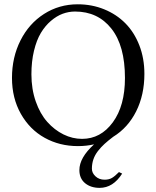

<svg xmlns="http://www.w3.org/2000/svg" viewBox="-20 -678 739 907"><path d="M557.1 142.1Q514.2 209.5 450.7 209.5Q408.7 209.5 381.8 187.3Q355 165 355 125.5Q355 66.9 424.3 3.9Q387.7 12.2 348.1 12.2Q261.7 12.2 191.2 -26.9Q120.6 -65.9 78.6 -140.1Q36.6 -214.4 36.6 -310.1Q36.6 -407.2 76.7 -486.8Q116.7 -566.4 188 -612.1Q259.3 -657.7 347.2 -657.7Q414.1 -657.7 472.2 -634Q530.3 -610.4 572.3 -567.9Q614.3 -525.4 638.2 -463.9Q662.1 -402.3 662.1 -329.1Q662.1 -229.5 623.3 -152.1Q584.5 -74.7 514.6 -31.7Q490.2 -13.2 473.6 2Q457 17.1 442.6 35.6Q428.2 54.2 421.1 75Q414.1 95.7 414.1 119.1Q414.1 139.2 431.2 155Q448.2 170.9 474.1 170.9Q494.6 170.9 508.8 162.6Q522.9 154.3 542 134.8ZM334.5 -623.5Q304.7 -623.5 276.1 -613Q247.6 -602.5 220.5 -579.3Q193.4 -556.2 173.1 -522.5Q152.8 -488.8 140.6 -438.2Q128.4 -387.7 128.4 -327.1Q128.4 -257.3 148.9 -198.7Q169.4 -140.1 203.4 -102.1Q237.3 -64 279.8 -43Q322.3 -22 367.7 -22Q455.6 -22 512.9 -100.1Q570.3 -178.2 570.3 -309.6Q570.3 -461.9 506.3 -542.7Q442.4 -623.5 334.5 -623.5Z"/></svg>

Font: Libertinage
Style: b
Weight: 400
Designer: OSP
Foundry: OSP
Version: Version 1.0; 2008; OFL relea